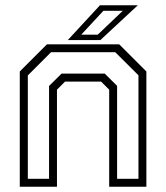

<svg xmlns="http://www.w3.org/2000/svg" viewBox="-20 -708 630 728"><path d="M55 0V-437L158 -540H432L535 -437V0H394V-368L363.5 -398.5H226.5L196 -368V0ZM85.5 -30H166V-382L213.5 -429H377L424 -382.5V-30H505V-422.5L417 -510H173.5L85.5 -422ZM237 -556 359 -688H502.5L360.5 -556ZM288 -576.5H350.5L445.5 -667H372Z"/></svg>

Font: Tourney Light
Style: Regular
Weight: 300
Version: Version 1.015